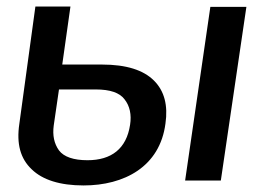

<svg xmlns="http://www.w3.org/2000/svg" viewBox="-20 -551 798 586"><path d="M39 -173C30 -112 42 -67 77 -34C110 -2 163 15 235 15C359 15 468 -42 485 -174C493 -229 482 -273 450 -305C418 -337 366 -354 291 -354H170L195 -531H88ZM654 0 732 -530H622L545 0ZM144 -168 160 -278H272C316 -278 345 -268 360 -248C376 -228 382 -201 377 -170C366 -97 320 -62 247 -62C205 -62 175 -72 160 -92C145 -113 140 -138 144 -168Z"/></svg>

Font: Cheyenne Sans Medium
Style: Italic
Weight: 500
Italic angle: -8.13011°
Designer: The Public Sans project authors (U.S. Web Design System), Libre Franklin designed by Pablo Impallari and Rodrigo Fuenzal
Foundry: The Cheyenne Sans Project Authors
Version: Version 2.007